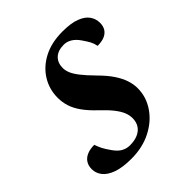

<svg xmlns="http://www.w3.org/2000/svg" viewBox="-151 -562 666 666"><g transform="rotate(-45 182.0 -229.0)"><path d="M58 -113.5Q62 -101.5 68 -89.2Q74 -77 87.5 -58Q101 -39 115 -31.8Q129 -24.5 144 -24.5Q167 -24.5 183.2 -31.5Q199.5 -38.5 208.5 -52Q217.5 -65.5 217.5 -85Q217.5 -99 212 -113.2Q206.5 -127.5 192.8 -145.5Q179 -163.5 153 -188Q127 -212.5 111.8 -234Q96.5 -255.5 90 -276Q83.5 -296.5 83.5 -318.5Q83.5 -360 104.5 -394.2Q125.5 -428.5 164.5 -449Q203.5 -469.5 258 -469.5Q299 -469.5 324 -460Q349 -450.5 360.2 -434.5Q371.5 -418.5 371.5 -398.5Q371.5 -382.5 364.5 -371.2Q357.5 -360 343.8 -354Q330 -348 309 -348Q306.5 -361.5 300.8 -372.5Q295 -383.5 283.5 -400Q272 -417 258 -425.5Q244 -434 229 -434Q200 -434 184.5 -419.2Q169 -404.5 169 -379Q169 -367 174.5 -353.5Q180 -340 194 -322Q208 -304 234 -277.5Q260 -251.5 275 -229Q290 -206.5 296.8 -186Q303.5 -165.5 303.5 -146Q303.5 -103.5 279.2 -67.5Q255 -31.5 212.5 -9.8Q170 12 115 12Q71.5 12 44.5 2.2Q17.5 -7.5 4.8 -23.8Q-8 -40 -8 -60Q-8 -76.5 -0.5 -88.5Q7 -100.5 21.8 -107Q36.5 -113.5 58 -113.5Z"/></g></svg>

Font: Newsreader 36pt SemiBold
Style: Italic
Weight: 600
Italic angle: -17°
Designer: Hugues Gentile
Foundry: Production Type
Version: Version 1.003